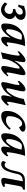

<svg xmlns="http://www.w3.org/2000/svg" viewBox="1656 -2184 542 3895"><g transform="rotate(90 1927.5 -237.0)"><path d="M177.2 14.6Q95.7 11.2 29.3 -63.5L57.1 -113.8Q118.7 -58.1 168.5 -57.1Q215.8 -60.5 239.5 -90.8Q263.2 -121.1 263.2 -162.1Q263.2 -222.7 191.4 -229L164.6 -226.6L165 -273.9Q264.6 -294.9 275.4 -356L276.4 -370.6Q276.4 -424.8 230 -427.2Q150.4 -427.2 119.6 -334L72.8 -341.3Q91.3 -389.6 96.2 -418L101.6 -453.6Q191.9 -485.4 257.3 -485.4Q322.8 -485.4 353 -458Q383.3 -430.7 383.3 -390.6Q383.3 -347.7 352.8 -314.5Q322.3 -281.2 290 -272Q318.4 -270 342.8 -237.5Q367.2 -205.1 367.2 -167.5Q367.2 -114.3 324.7 -62.5Q262.2 14.6 177.2 14.6Z M604.5 -87.9Q643.6 -87.9 704.1 -181.6Q764.6 -275.4 787.6 -401.9Q749.5 -409.7 710 -409.7Q654.3 -409.7 613.8 -316.2Q573.2 -222.7 573.2 -133.3Q573.2 -114.3 583.5 -101.1Q593.8 -87.9 604.5 -87.9ZM768.6 9.8Q748 9.8 736.6 -6.1Q725.1 -22 725.1 -49.8Q725.1 -77.1 745.1 -176.3Q614.7 9.8 510.3 9.8Q456.5 9.8 456.5 -61.5Q456.5 -254.4 563.7 -363.5Q670.9 -472.7 865.7 -472.7Q898.4 -472.7 914.1 -474.6Q859.4 -315.4 839.8 -124.5Q839.8 -102.5 853 -102.5Q875.5 -102.5 907.7 -132.3L925.8 -108.9Q855 9.8 768.6 9.8Z M1041 14.6Q1106 -239.3 1109.4 -342.3Q1109.4 -362.8 1096.7 -362.8Q1073.7 -362.8 1028.3 -319.8L1020 -353.5Q1140.6 -482.4 1204.6 -482.4Q1240.7 -482.4 1240.7 -433.6Q1237.8 -368.2 1210 -252.9Q1280.3 -371.1 1356.7 -426.8Q1433.1 -482.4 1473.6 -482.4Q1506.3 -482.4 1506.3 -437.5Q1504.9 -397.5 1478.8 -283.9Q1452.6 -170.4 1450.7 -119.1Q1450.7 -99.1 1462.4 -99.1Q1479 -99.1 1509.3 -136.2L1529.8 -118.2Q1427.7 9.8 1357.9 9.8Q1318.8 9.8 1318.8 -38.1Q1320.3 -91.3 1345.5 -196Q1370.6 -300.8 1372.1 -345.7Q1372.1 -362.8 1358.9 -362.8Q1319.3 -362.8 1250 -252.7Q1180.7 -142.6 1171.4 -18.6Z M1951.2 9.8Q1914.1 9.8 1914.1 -40Q1915.5 -78.1 1943.4 -206.1Q1870.1 -85.9 1796.1 -38.1Q1722.2 9.8 1679.2 9.8Q1664.1 9.8 1654.8 -0.7Q1645.5 -11.2 1645.5 -30.8Q1646.5 -74.7 1675.3 -180.7Q1704.1 -286.6 1705.6 -342.3Q1705.6 -359.9 1692.9 -359.9Q1671.4 -359.9 1631.8 -322.3L1621.6 -355.5Q1723.1 -482.4 1794.9 -482.4Q1834 -482.4 1834 -430.2Q1832 -380.4 1802.7 -268.6Q1773.4 -156.7 1772 -112.3Q1772 -93.8 1786.1 -93.8Q1829.6 -93.8 1897.2 -195.8Q1964.8 -297.9 1987.8 -447.3L2114.7 -487.8Q2047.4 -194.3 2044.9 -127.4Q2044.9 -109.4 2057.6 -109.4Q2074.7 -109.4 2105 -147L2124.5 -120.1Q2022.9 9.8 1951.2 9.8Z M2329.1 9.8Q2231.4 9.8 2231.4 -104Q2231.4 -258.3 2334.7 -370.4Q2438 -482.4 2565.4 -482.4Q2603.5 -482.4 2627.7 -468Q2651.9 -453.6 2651.9 -430.7Q2651.9 -385.7 2561 -352.1Q2535.6 -414.1 2492.2 -414.1Q2424.3 -414.1 2380.6 -330.8Q2336.9 -247.6 2336.9 -146.5Q2336.9 -86.4 2424.3 -86.4Q2509.8 -86.4 2586.9 -182.6L2614.7 -159.2Q2478.5 9.8 2329.1 9.8Z M2832.5 -87.9Q2871.6 -87.9 2932.1 -181.6Q2992.7 -275.4 3015.6 -401.9Q2977.5 -409.7 2938 -409.7Q2882.3 -409.7 2841.8 -316.2Q2801.3 -222.7 2801.3 -133.3Q2801.3 -114.3 2811.5 -101.1Q2821.8 -87.9 2832.5 -87.9ZM2996.6 9.8Q2976.1 9.8 2964.6 -6.1Q2953.1 -22 2953.1 -49.8Q2953.1 -77.1 2973.1 -176.3Q2842.8 9.8 2738.3 9.8Q2684.6 9.8 2684.6 -61.5Q2684.6 -254.4 2791.7 -363.5Q2898.9 -472.7 3093.8 -472.7Q3126.5 -472.7 3142.1 -474.6Q3087.4 -315.4 3067.9 -124.5Q3067.9 -102.5 3081.1 -102.5Q3103.5 -102.5 3135.7 -132.3L3153.8 -108.9Q3083 9.8 2996.6 9.8Z M3643.1 9.8Q3588.9 4.4 3588.9 -42.5L3589.4 -51.3Q3590.3 -62 3593.3 -74.7L3658.2 -427.2Q3532.2 -427.2 3512.2 -323.2Q3471.2 -132.3 3425.3 -61.3Q3379.4 9.8 3305.2 9.8Q3248 5.9 3248 -30.8Q3253.4 -60.5 3277.3 -86.9Q3289.6 -59.1 3333 -59.1Q3373 -61.5 3404.5 -127.7Q3436 -193.8 3456.1 -299.3Q3484.9 -470.2 3626 -470.2H3830.6L3823.7 -428.7Q3798.8 -428.7 3779.8 -414.1Q3760.7 -399.4 3751 -337.9L3704.6 -80.6V-76.7Q3704.6 -58.6 3721.2 -58.6Q3735.8 -58.6 3762.7 -71.3L3773.4 -37.6Q3728.5 5.4 3643.1 9.8Z"/></g></svg>

Font: Kelvinch
Style: Bold Italic
Weight: 700
Italic angle: -10°
Designer: Paul James Miller
Foundry: High-Logic / Made with FontCreator
Version: Version 3.30 September 23, 2016